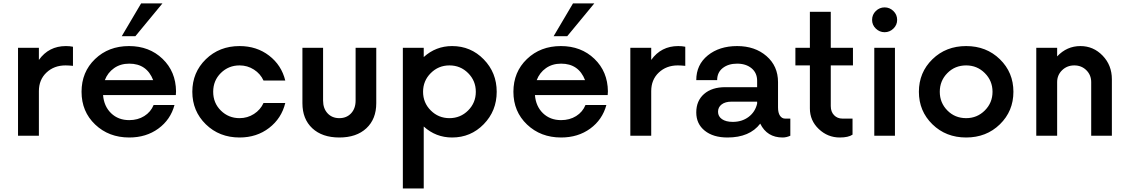

<svg xmlns="http://www.w3.org/2000/svg" viewBox="-20 -772 6418 1092"><path d="M355 -510Q376.2 -510 395 -506.2V-397.5Q370 -400 352.5 -400Q287.5 -400 244.4 -359.4Q201.2 -318.8 201.2 -253.8V0H82.5V-500H201.2V-431.2Q257.5 -510 355 -510Z M903.8 -752.5 750 -566.2H672.5L782.5 -752.5ZM981.2 -252.5 980 -231.2H566.2Q571.2 -167.5 611.9 -128.1Q652.5 -88.8 715 -88.8Q763.8 -88.8 800.6 -111.9Q837.5 -135 853.8 -175H972.5Q950 -91.2 880.6 -40.6Q811.2 10 715 10Q598.8 10 521.2 -63.8Q443.8 -137.5 443.8 -250Q443.8 -362.5 520.6 -436.2Q597.5 -510 713.8 -510Q828.8 -510 904.4 -437.5Q980 -365 981.2 -252.5ZM715 -410Q665 -410 628.8 -384.4Q592.5 -358.8 576.2 -316.2H851.2Q815 -410 715 -410Z M1342.5 10Q1227.5 10 1150.6 -65Q1073.8 -140 1073.8 -250Q1073.8 -360 1150.6 -435Q1227.5 -510 1342.5 -510Q1440 -510 1510.6 -455.6Q1581.2 -401.2 1602.5 -313.8H1478.8Q1461.2 -352.5 1424.4 -376.2Q1387.5 -400 1342.5 -400Q1280 -400 1236.2 -356.9Q1192.5 -313.8 1192.5 -250Q1192.5 -186.2 1236.2 -143.1Q1280 -100 1342.5 -100Q1387.5 -100 1424.4 -123.8Q1461.2 -147.5 1478.8 -186.2H1602.5Q1581.2 -98.8 1510.6 -44.4Q1440 10 1342.5 10Z M1700 -185V-500H1817.5V-200Q1817.5 -155 1843.1 -127.5Q1868.8 -100 1910 -100Q1951.2 -100 1976.9 -127.5Q2002.5 -155 2002.5 -200V-500H2120V-185Q2120 -95 2063.8 -42.5Q2007.5 10 1910 10Q1812.5 10 1756.2 -42.5Q1700 -95 1700 -185Z M2551.2 -510Q2657.5 -510 2731.2 -434.4Q2805 -358.8 2805 -250Q2805 -141.2 2731.2 -65.6Q2657.5 10 2551.2 10Q2458.8 10 2390 -52.5V300H2271.2V-500H2390V-447.5Q2458.8 -510 2551.2 -510ZM2430 -143.8Q2473.8 -100 2536.2 -100Q2598.8 -100 2642.5 -143.8Q2686.2 -187.5 2686.2 -250Q2686.2 -312.5 2642.5 -356.2Q2598.8 -400 2536.2 -400Q2473.8 -400 2430 -356.2Q2386.2 -312.5 2386.2 -250Q2386.2 -187.5 2430 -143.8Z M3360 -752.5 3206.2 -566.2H3128.8L3238.8 -752.5ZM3437.5 -252.5 3436.2 -231.2H3022.5Q3027.5 -167.5 3068.1 -128.1Q3108.8 -88.8 3171.2 -88.8Q3220 -88.8 3256.9 -111.9Q3293.8 -135 3310 -175H3428.8Q3406.2 -91.2 3336.9 -40.6Q3267.5 10 3171.2 10Q3055 10 2977.5 -63.8Q2900 -137.5 2900 -250Q2900 -362.5 2976.9 -436.2Q3053.8 -510 3170 -510Q3285 -510 3360.6 -437.5Q3436.2 -365 3437.5 -252.5ZM3171.2 -410Q3121.2 -410 3085 -384.4Q3048.8 -358.8 3032.5 -316.2H3307.5Q3271.2 -410 3171.2 -410Z M3837.5 -510Q3858.8 -510 3877.5 -506.2V-397.5Q3852.5 -400 3835 -400Q3770 -400 3726.9 -359.4Q3683.8 -318.8 3683.8 -253.8V0H3565V-500H3683.8V-431.2Q3740 -510 3837.5 -510Z M4445 -97.5H4475V0Q4452.5 10 4431.2 10Q4342.5 10 4303.8 -68.8Q4243.8 10 4117.5 10Q4036.2 10 3988.1 -28.8Q3940 -67.5 3940 -132.5Q3940 -198.8 3984.4 -237.5Q4028.8 -276.2 4105 -276.2H4286.2V-312.5Q4286.2 -357.5 4254.4 -383.8Q4222.5 -410 4172.5 -410Q4122.5 -410 4090.6 -385Q4058.8 -360 4058.8 -316.2H3940Q3940 -403.8 4005.6 -456.9Q4071.2 -510 4172.5 -510Q4273.8 -510 4339.4 -453.1Q4405 -396.2 4405 -305V-161.2Q4405 -130 4416.2 -113.8Q4427.5 -97.5 4445 -97.5ZM4147.5 -78.8Q4200 -78.8 4237.5 -106.9Q4275 -135 4286.2 -182.5V-193.8H4140Q4105 -193.8 4084.4 -178.1Q4063.8 -162.5 4063.8 -136.2Q4063.8 -110 4086.2 -94.4Q4108.8 -78.8 4147.5 -78.8Z M4831.2 -400H4705V-168.8Q4705 -136.2 4723.8 -116.9Q4742.5 -97.5 4771.2 -97.5H4828.8V-6.2Q4805 10 4756.2 10Q4687.5 10 4636.9 -38.1Q4586.2 -86.2 4586.2 -155V-400H4503.8V-500H4586.2V-705H4705V-500H4831.2Z M4940 -658.8Q4940 -688.8 4961.2 -709.4Q4982.5 -730 5011.2 -730Q5040 -730 5061.2 -709.4Q5082.5 -688.8 5082.5 -658.8Q5082.5 -630 5061.2 -609.4Q5040 -588.8 5011.2 -588.8Q4982.5 -588.8 4961.2 -609.4Q4940 -630 4940 -658.8ZM4952.5 0V-500H5070V0Z M5666.9 -65Q5590 10 5475 10Q5360 10 5283.1 -65Q5206.2 -140 5206.2 -250Q5206.2 -360 5283.1 -435Q5360 -510 5475 -510Q5590 -510 5666.9 -435Q5743.8 -360 5743.8 -250Q5743.8 -140 5666.9 -65ZM5475 -100Q5537.5 -100 5581.2 -143.8Q5625 -187.5 5625 -250Q5625 -312.5 5581.2 -356.2Q5537.5 -400 5475 -400Q5411.2 -400 5368.1 -356.2Q5325 -312.5 5325 -250Q5325 -187.5 5368.1 -143.8Q5411.2 -100 5475 -100Z M6125 -510Q6198.8 -510 6251.2 -455.6Q6303.8 -401.2 6303.8 -321.2V0H6186.2V-305Q6186.2 -345 6158.8 -372.5Q6131.2 -400 6090 -400Q6048.8 -400 6020.6 -372.5Q5992.5 -345 5992.5 -305V0H5873.8V-500H5992.5V-451.2Q6047.5 -510 6125 -510Z"/></svg>

Font: Now Alt Medium
Style: Regular
Weight: 500
Designer: Alfredo Marco Pradil
Foundry: Alfredo Marco Pradil
Version: Version 1.002;PS 001.002;hotconv 1.0.88;makeotf.lib2.5.64775